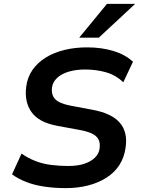

<svg xmlns="http://www.w3.org/2000/svg" viewBox="-20 -959 727 989"><path d="M318 10Q262 10 210 2.5Q158 -5 115.5 -21.5Q73 -38 42 -61L91 -168Q123 -145 161.5 -130Q200 -115 243 -109.5Q286 -104 332 -104Q380 -104 414.5 -115.5Q449 -127 469.5 -147.5Q490 -168 493 -194Q497 -223 487 -241.5Q477 -260 452.5 -271.5Q428 -283 388 -290L274 -311Q179 -329 142 -382Q105 -435 115 -512Q121 -561 147.5 -599Q174 -637 216.5 -663Q259 -689 313 -702Q367 -715 428 -715Q503 -715 564 -696.5Q625 -678 665 -641L615 -535Q577 -572 526.5 -586.5Q476 -601 417 -601Q372 -601 334.5 -590Q297 -579 274.5 -558Q252 -537 248 -509Q243 -470 264.5 -448Q286 -426 342 -415L454 -394Q554 -376 596.5 -327.5Q639 -279 627 -199Q620 -148 595 -109Q570 -70 528 -43.5Q486 -17 433.5 -3.5Q381 10 318 10ZM388 -765 531 -939H676L489 -765Z"/></svg>

Font: Nunito Sans 7pt
Style: Bold Italic
Weight: 700
Italic angle: -9°
Version: Version 3.101;gftools[0.9.27]